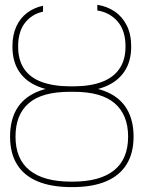

<svg xmlns="http://www.w3.org/2000/svg" viewBox="-20 -761 592 791"><path d="M267.6 -405.3H284.2Q366.2 -405.8 420.9 -381.8Q475.6 -357.9 502.9 -311.5Q530.3 -265.1 530.3 -198.2Q530.3 -129.4 501 -83Q471.7 -36.6 415.8 -13.4Q359.9 9.8 279.3 9.8H273.4Q192.4 9.8 136 -13.4Q79.6 -36.6 50.5 -83Q21.5 -129.4 21.5 -198.2Q21.5 -265.6 48.8 -311.8Q76.2 -357.9 130.9 -381.8Q185.5 -405.8 267.6 -405.3ZM284.2 -382.8H267.6Q152.8 -382.8 98.4 -335.7Q43.9 -288.6 43.9 -198.2Q43.9 -106 102.1 -59.3Q160.2 -12.7 272.5 -12.7H279.3Q391.6 -12.7 449.7 -59.1Q507.8 -105.5 507.8 -198.2Q507.8 -287.6 452.9 -335.2Q397.9 -382.8 284.2 -382.8ZM267.6 -405.3H285.2Q353 -405.8 400.4 -423.8Q447.8 -441.9 472.4 -478.3Q497.1 -514.6 497.1 -569.3Q497.1 -634.8 464.6 -672.4Q432.1 -710 380.9 -717.8V-741.2Q421.4 -734.9 452.9 -713.4Q484.4 -691.9 502.4 -655.8Q520.5 -619.6 520.5 -569.3Q520.5 -508.3 492.7 -466.6Q464.8 -424.8 412.1 -403.8Q359.4 -382.8 284.2 -382.8H267.6Q192.9 -382.8 139.9 -403.6Q86.9 -424.3 59.1 -465.8Q31.2 -507.3 31.2 -569.3Q31.2 -616.7 47.1 -651.6Q63 -686.5 91.6 -708Q120.1 -729.5 157.2 -737.3V-712.9Q111.3 -703.1 83 -667Q54.7 -630.9 54.7 -569.3Q54.7 -514.2 79.1 -477.8Q103.5 -441.4 151.1 -423.6Q198.7 -405.8 267.6 -405.3Z"/></svg>

Font: Inter 18pt Thin
Style: Regular
Weight: 250
Designer: Rasmus Andersson
Foundry: rsms
Version: Version 4.001;git-66647c0bb